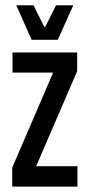

<svg xmlns="http://www.w3.org/2000/svg" viewBox="-20 -694 334 714"><path d="M268 -76V0H25.5V-70.5L177.5 -424H26.5V-499H267V-429.5L114.5 -76ZM97.5 -546 40.5 -674.5H104.5L144.5 -594.5H148.5L188.5 -674.5H252.5L195 -546Z"/></svg>

Font: Anek Latin Condensed Medium
Style: Regular
Weight: 500
Width: 3
Designer: Yesha Goshar
Foundry: Ek Type
Version: Version 1.003